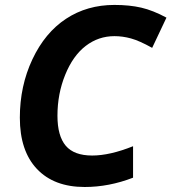

<svg xmlns="http://www.w3.org/2000/svg" viewBox="-20 -745 692 775"><path d="M441.9 -599.1Q377.4 -599.1 325.9 -559.6Q274.4 -520 243.2 -443.1Q211.9 -366.2 211.9 -277.8Q211.9 -196.3 245.4 -156.7Q278.8 -117.2 352.1 -117.2Q423.3 -117.2 517.1 -154.8V-27.8Q419.9 9.8 321.8 9.8Q197.8 9.8 128.9 -63.2Q60.1 -136.2 60.1 -270Q60.1 -397.9 110.8 -505.6Q161.6 -613.3 246.6 -669.2Q331.5 -725.1 441.9 -725.1Q502.9 -725.1 550.3 -714.1Q597.7 -703.1 651.9 -673.8L594.2 -551.8Q542.5 -580.6 508.8 -589.8Q475.1 -599.1 441.9 -599.1Z"/></svg>

Font: Zoram GWebM
Style: Bold Italic
Weight: 700
Italic angle: -12°
Foundry: Ascender Corporation
Version: Version 1.000